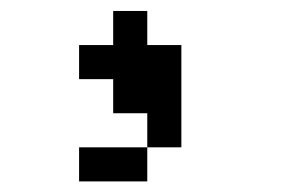

<svg xmlns="http://www.w3.org/2000/svg" viewBox="-20 -192 540 352"><path d="M125 -46.9V-109.4H187.5V-171.9H250V-109.4H312.5V78.1H250V140.6H125V78.1H250V15.6H187.5V-46.9Z"/></svg>

Font: KH Dot Dougenzaka 16
Style: Regular
Weight: 400
Designer: Original version for X68000 by Keitarou Hiraki (http://hp.vector.co.jp/authors/VA000874/) / TrueType conversion by Homem
Version: Version 1.00.20150527